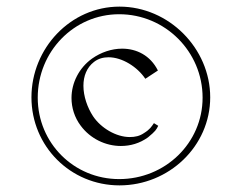

<svg xmlns="http://www.w3.org/2000/svg" viewBox="-20 -646 730 580"><path d="M341 -86C490 -86 615 -204 615 -352C615 -500 490 -626 341 -626C193 -626 75 -500 75 -352C75 -204 193 -86 341 -86ZM340 -105C203 -105 94 -214 94 -351C94 -490 203 -603 340 -603C479 -603 592 -490 592 -351C592 -214 479 -105 340 -105ZM345 -205C374 -205 402 -213 427 -231C450 -250 452 -254 458 -266L445 -274C438 -264 433 -255 415 -244C402 -235 388 -232 372 -232C331 -232 285 -259 261 -295C244 -321 232 -355 232 -387C232 -416 242 -442 264 -459C277 -469 292 -473 308 -473C349 -473 395 -444 419 -408L457 -433C434 -479 392 -499 349 -499C317 -499 285 -488 258 -469C219 -441 196 -396 196 -350C196 -321 205 -291 224 -266C253 -227 299 -205 345 -205Z"/></svg>

Font: Cantique Normal
Style: Regular
Weight: 400
Designer: Sébastien Hayez
Foundry: Sébastien Hayez & Ariel Martín Pérez
Version: Version 1.000;hotconv 1.0.109;makeotfexe 2.5.65596